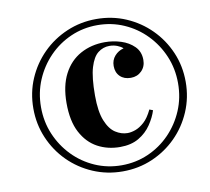

<svg xmlns="http://www.w3.org/2000/svg" viewBox="-85 -878 1082 988"><g transform="rotate(-10 455.5 -384.0)"><path d="M81 -384Q81 -467 112 -539Q143 -611 197.5 -665.5Q252 -720 324.5 -751Q397 -782 479 -782Q562 -782 634 -751Q706 -720 760.5 -665.5Q815 -611 846 -539Q877 -467 877 -384Q877 -302 846 -229.5Q815 -157 760.5 -102.5Q706 -48 634 -17Q562 14 479 14Q397 14 324.5 -17Q252 -48 197.5 -102.5Q143 -157 112 -229.5Q81 -302 81 -384ZM121 -384Q121 -308 149 -242Q177 -176 226 -125.5Q275 -75 340 -46.5Q405 -18 479 -18Q553 -18 618 -46.5Q683 -75 732 -125.5Q781 -176 809 -242Q837 -308 837 -384Q837 -460 809 -526Q781 -592 732 -642.5Q683 -693 618 -721.5Q553 -750 479 -750Q405 -750 340 -721.5Q275 -693 226 -642.5Q177 -592 149 -526Q121 -460 121 -384ZM537 -176Q556 -176 578.5 -184Q601 -192 624.5 -213Q648 -234 668 -276L686 -269Q675 -233 650 -196Q625 -159 585 -135.5Q545 -112 487 -112Q422 -112 369.5 -140.5Q317 -169 285.5 -228.5Q254 -288 254 -382Q254 -472 286 -533.5Q318 -595 374.5 -626Q431 -657 502 -657Q545 -657 586 -644Q627 -631 654.5 -603.5Q682 -576 682 -533Q682 -498 659.5 -475.5Q637 -453 603 -453Q568 -453 547 -473.5Q526 -494 526 -528Q526 -559 545 -580.5Q564 -602 592 -609Q582 -619 563 -626.5Q544 -634 522 -634Q489 -634 462.5 -613.5Q436 -593 420.5 -541.5Q405 -490 405 -395Q405 -311 424.5 -263Q444 -215 474.5 -195.5Q505 -176 537 -176Z"/></g></svg>

Font: Playfair Display
Style: Bold Italic
Weight: 700
Italic angle: -14°
Designer: Claus Eggers Sørensen
Foundry: Claus Eggers Sørensen
Version: Version 1.203